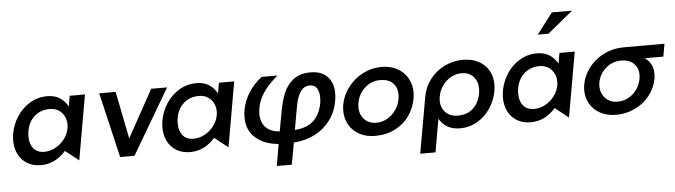

<svg xmlns="http://www.w3.org/2000/svg" viewBox="-55 -1060 5200 1479"><g transform="rotate(-5 2544.5 -320.0)"><path d="M326 -414Q384 -414 419 -376Q454 -338 454 -282Q454 -267 451 -252Q443 -209 414.5 -171.5Q386 -134 344.5 -111.5Q303 -89 258 -89Q204 -89 175 -124Q146 -159 146 -216Q146 -241 150 -261Q163 -332 210.5 -373Q258 -414 326 -414ZM608 -502H490L476 -421Q449 -467 410.5 -490.5Q372 -514 316 -514Q244 -514 183.5 -478Q123 -442 83.5 -382Q44 -322 31 -251Q26 -221 26 -197Q26 -138 49 -91Q72 -44 117 -16.5Q162 11 224 11Q334 11 416 -82L520 0Z M1243 -501H1120L918 -135L845 -501H718L836 2H947Z M1480 -414Q1538 -414 1573 -376Q1608 -338 1608 -282Q1608 -267 1605 -252Q1597 -209 1568.5 -171.5Q1540 -134 1498.5 -111.5Q1457 -89 1412 -89Q1358 -89 1329 -124Q1300 -159 1300 -216Q1300 -241 1304 -261Q1317 -332 1364.5 -373Q1412 -414 1480 -414ZM1762 -502H1644L1630 -421Q1603 -467 1564.5 -490.5Q1526 -514 1470 -514Q1398 -514 1337.5 -478Q1277 -442 1237.5 -382Q1198 -322 1185 -251Q1180 -221 1180 -197Q1180 -138 1203 -91Q1226 -44 1271 -16.5Q1316 11 1378 11Q1488 11 1570 -82L1674 0Z M2407 -274Q2411 -294 2411 -321Q2411 -364 2394 -392Q2377 -420 2337 -420Q2254 -420 2227 -269L2195 -89Q2284 -94 2336.5 -139.5Q2389 -185 2407 -274ZM1817 -219Q1817 -251 1822 -276Q1834 -344 1873.5 -407Q1913 -470 1976 -518H2098Q2024 -456 1986 -398.5Q1948 -341 1938 -283Q1933 -256 1933 -236Q1933 -171 1970 -131.5Q2007 -92 2078 -88L2104 -231Q2119 -316 2143.5 -377.5Q2168 -439 2219 -479.5Q2270 -520 2353 -520Q2438 -520 2483.5 -472Q2529 -424 2529 -342Q2529 -314 2523 -282Q2509 -200 2461 -136Q2413 -72 2340 -35Q2267 2 2179 7L2148 176H2032L2061 8Q1951 -1 1884 -59.5Q1817 -118 1817 -219Z M3127 -252Q3131 -273 3131 -298Q3131 -359 3102.5 -408.5Q3074 -458 3022 -486Q2970 -514 2901 -514Q2824 -514 2756 -478.5Q2688 -443 2642 -382.5Q2596 -322 2583 -250Q2579 -229 2579 -203Q2579 -142 2607 -93.5Q2635 -45 2687 -17Q2739 11 2807 11Q2894 11 2962 -23.5Q3030 -58 3072 -117.5Q3114 -177 3127 -252ZM3014 -291Q3014 -270 3010 -251Q3002 -208 2975 -170.5Q2948 -133 2909 -111Q2870 -89 2826 -89Q2769 -89 2733.5 -125.5Q2698 -162 2698 -219Q2698 -236 2701 -252Q2712 -321 2763 -367.5Q2814 -414 2882 -414Q2947 -414 2980.5 -380Q3014 -346 3014 -291Z M3634 -252Q3636 -262 3636 -282Q3636 -339 3602.5 -375.5Q3569 -412 3511 -412Q3468 -412 3429.5 -390.5Q3391 -369 3364 -331.5Q3337 -294 3329 -247Q3326 -232 3326 -217Q3326 -160 3361.5 -124.5Q3397 -89 3456 -89Q3532 -89 3578 -135Q3624 -181 3634 -252ZM3531 -514Q3598 -514 3649 -488Q3700 -462 3728.5 -414Q3757 -366 3757 -303Q3757 -282 3752 -252Q3739 -181 3699 -121Q3659 -61 3598 -25.5Q3537 10 3465 10Q3355 10 3304 -78L3259 178H3141L3217 -252Q3230 -329 3275.5 -388.5Q3321 -448 3388 -481Q3455 -514 3531 -514Z M4113 -414Q4171 -414 4206 -376Q4241 -338 4241 -282Q4241 -267 4238 -252Q4230 -209 4201.5 -171.5Q4173 -134 4131.5 -111.5Q4090 -89 4045 -89Q3991 -89 3962 -124Q3933 -159 3933 -216Q3933 -241 3937 -261Q3950 -332 3997.5 -373Q4045 -414 4113 -414ZM4395 -502H4277L4263 -421Q4236 -467 4197.5 -490.5Q4159 -514 4103 -514Q4031 -514 3970.5 -478Q3910 -442 3870.5 -382Q3831 -322 3818 -251Q3813 -221 3813 -197Q3813 -138 3836 -91Q3859 -44 3904 -16.5Q3949 11 4011 11Q4121 11 4203 -82L4307 0ZM4123 -657H4206L4402 -818H4246Z M4992 -277Q4992 -258 4989 -240Q4976 -169 4930.5 -111.5Q4885 -54 4817 -21.5Q4749 11 4671 11Q4603 11 4550.5 -16.5Q4498 -44 4470 -92Q4442 -140 4442 -199Q4442 -224 4446 -244Q4458 -312 4503.5 -371.5Q4549 -431 4620 -466.5Q4691 -502 4777 -502H5089L5072 -404H4928Q4992 -361 4992 -277ZM4873 -245Q4877 -269 4877 -280Q4877 -335 4841.5 -368.5Q4806 -402 4746 -402Q4677 -402 4626 -357.5Q4575 -313 4563 -246Q4561 -237 4561 -220Q4561 -165 4596.5 -127Q4632 -89 4690 -89Q4758 -89 4808.5 -133.5Q4859 -178 4873 -245Z"/></g></svg>

Font: Geom Medium
Style: Italic
Weight: 500
Italic angle: -10°
Version: Version 1.102